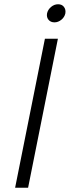

<svg xmlns="http://www.w3.org/2000/svg" viewBox="-20 -882 328 902"><path d="M191 -700H252L112 0H51ZM236 -777Q218 -777 208 -789Q198 -801 201 -819Q205 -837 220 -849.5Q235 -862 253 -862Q271 -862 280.5 -849.5Q290 -837 287 -819Q283 -801 268 -789Q253 -777 236 -777Z"/></svg>

Font: Albert Sans Light
Style: Italic
Weight: 300
Italic angle: -11.25°
Designer: Andreas Rasmussen
Foundry: a.Foundry
Version: Version 1.025